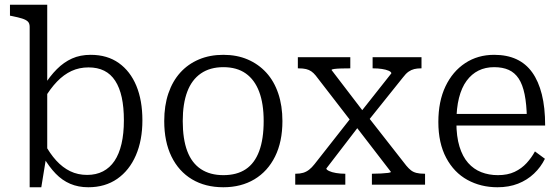

<svg xmlns="http://www.w3.org/2000/svg" viewBox="-20 -778 2361 809"><path d="M352 11Q310 11 276 -3.5Q242 -18 214.5 -46.5Q187 -75 163 -116L167 -174Q190 -131 217 -101.5Q244 -72 276 -56.5Q308 -41 347 -41Q385 -41 414 -56Q443 -71 462.5 -100Q482 -129 492 -172Q502 -215 502 -271Q502 -326 493 -367.5Q484 -409 465.5 -437.5Q447 -466 419 -480Q391 -494 353 -494Q314 -494 281.5 -479Q249 -464 220.5 -434.5Q192 -405 166 -361L164 -415Q190 -457 219.5 -486.5Q249 -516 283.5 -531.5Q318 -547 362 -547Q432 -547 480.5 -512.5Q529 -478 554.5 -416.5Q580 -355 580 -271Q580 -187 552.5 -123.5Q525 -60 474 -24.5Q423 11 352 11ZM105 -665Q105 -680 97 -687.5Q89 -695 73 -700Q57 -705 32 -710L22 -712V-758H179V-124L175 -118L154 11H105Z M1170 -268Q1170 -181 1139 -118.5Q1108 -56 1052 -22.5Q996 11 921 11Q845 11 789 -22.5Q733 -56 702.5 -118.5Q672 -181 672 -268Q672 -333 689.5 -384.5Q707 -436 739.5 -472Q772 -508 818 -527.5Q864 -547 921 -547Q978 -547 1023.5 -527.5Q1069 -508 1102 -472Q1135 -436 1152.5 -384Q1170 -332 1170 -268ZM750 -268Q750 -192 769 -141.5Q788 -91 826.5 -65.5Q865 -40 921 -40Q978 -40 1015.5 -65Q1053 -90 1072 -141Q1091 -192 1091 -268Q1091 -341 1072 -391.5Q1053 -442 1015.5 -468.5Q978 -495 921 -495Q865 -495 826.5 -468.5Q788 -442 769 -391.5Q750 -341 750 -268Z M1771 0H1547V-46H1549Q1567 -46 1585.5 -47Q1604 -48 1615.5 -49.5Q1627 -51 1627 -54L1473 -254L1466 -258L1310 -460Q1301 -471 1291.5 -477.5Q1282 -484 1269.5 -487Q1257 -490 1238 -490H1235V-537H1456V-490H1454Q1436 -490 1418 -489.5Q1400 -489 1388.5 -487.5Q1377 -486 1377 -483L1520 -296L1526 -292L1692 -80Q1702 -68 1711.5 -60.5Q1721 -53 1734.5 -49.5Q1748 -46 1768 -46H1771ZM1224 0V-46H1227Q1244 -46 1257.5 -50Q1271 -54 1282.5 -63Q1294 -72 1305 -86L1459 -282L1497 -253L1355 -68Q1355 -63 1366.5 -57.5Q1378 -52 1396 -49Q1414 -46 1432 -46H1435V0ZM1529 -266 1493 -297 1629 -469Q1629 -475 1617.5 -480Q1606 -485 1589 -487.5Q1572 -490 1553 -490H1550V-537H1756V-490H1753Q1738 -490 1725.5 -487Q1713 -484 1701.5 -476Q1690 -468 1678 -452Z M1903 -263Q1903 -203 1916 -160.5Q1929 -118 1952.5 -91.5Q1976 -65 2008 -52.5Q2040 -40 2078 -40Q2119 -40 2148.5 -54Q2178 -68 2199 -91Q2220 -114 2234 -140L2276 -109Q2259 -74 2230 -46.5Q2201 -19 2162.5 -4Q2124 11 2076 11Q2006 11 1949.5 -20Q1893 -51 1860 -113Q1827 -175 1827 -264Q1827 -351 1857 -414Q1887 -477 1940 -512Q1993 -547 2062 -547Q2116 -547 2156 -528.5Q2196 -510 2222.5 -473Q2249 -436 2263 -380.5Q2277 -325 2277 -249H1883V-298H2223L2200 -279Q2199 -339 2190.5 -380.5Q2182 -422 2165.5 -447Q2149 -472 2123.5 -483.5Q2098 -495 2062 -495Q2025 -495 1996 -480.5Q1967 -466 1946 -437.5Q1925 -409 1914 -365.5Q1903 -322 1903 -263Z"/></svg>

Font: Roboto Serif SemiCondensed Light
Style: Regular
Weight: 300
Width: 4
Designer: Greg Gazdowicz
Foundry: Commercial Type
Version: Version 1.007